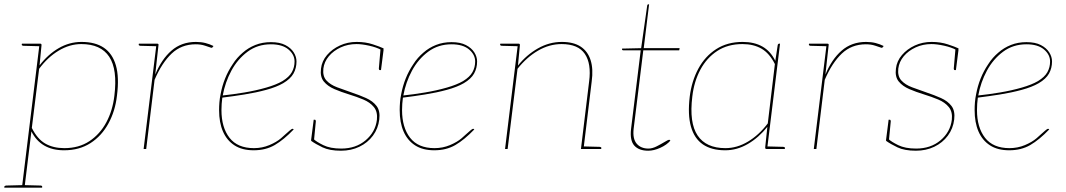

<svg xmlns="http://www.w3.org/2000/svg" viewBox="-41 -693 4960 893"><path d="M61 180 143 -490H146Q153 -490 152 -482L143 -389Q182 -440 232 -469Q282 -498 338 -498Q402 -498 442 -471Q482 -444 498 -389Q514 -334 503 -248Q495 -177 463.5 -119Q432 -61 380 -27.5Q328 6 257 6Q203 6 165 -16Q127 -38 105 -82L73 180ZM258 -4Q326 -4 375 -36.5Q424 -69 453.5 -124Q483 -179 491 -248Q506 -370 467 -429Q428 -488 337 -488Q283 -488 232 -457.5Q181 -427 141 -373L107 -98Q133 -46 170 -25Q207 -4 258 -4ZM146 -490 144 -478 67 -480Q65 -480 62.5 -481.5Q60 -483 60 -485L61 -490ZM-21 180V175Q-20 173 -17.5 171.5Q-15 170 -13 170L64 168V180ZM70 180 72 168 149 170Q151 170 153.5 171.5Q156 173 155 175V180Z M627 0 687 -490H690Q694 -490 695.5 -488Q697 -486 696 -482L681 -346Q710 -417 756.5 -457.5Q803 -498 870 -498Q894 -498 914 -493Q934 -488 952 -479L949 -475Q948 -473 945.5 -471.5Q943 -470 941 -471Q932 -474 912.5 -480.5Q893 -487 869 -487Q803 -487 757.5 -444Q712 -401 678 -322L639 0ZM690 -490 688 -478 611 -480Q609 -480 606.5 -481.5Q604 -483 604 -485L605 -490Z M1139 6Q1085 6 1049.5 -17Q1014 -40 996 -81.5Q978 -123 978 -181Q978 -199 979.5 -217.5Q981 -236 985 -255Q992 -293 1006 -328Q1020 -363 1041 -394Q1051 -410 1063 -423.5Q1075 -437 1088 -448Q1114 -471 1147 -484Q1180 -497 1219 -497Q1260 -497 1286 -483.5Q1312 -470 1325 -449.5Q1338 -429 1338 -407Q1338 -376 1324 -351Q1310 -326 1276 -306Q1245 -288 1197 -275Q1149 -262 1095.5 -253.5Q1042 -245 993 -239Q991 -225 990 -210Q989 -195 989 -181Q989 -100 1026.5 -52Q1064 -4 1140 -4Q1178 -4 1211.5 -18Q1245 -32 1266 -50Q1274 -57 1285 -67Q1296 -77 1306 -85.5Q1316 -94 1319 -94Q1322 -94 1324 -92L1325 -91Q1279 -43 1237 -18.5Q1195 6 1139 6ZM995 -249Q1043 -254 1096.5 -263Q1150 -272 1197 -285.5Q1244 -299 1273 -316Q1304 -335 1316.5 -357.5Q1329 -380 1329 -407Q1329 -439 1300.5 -463Q1272 -487 1219 -487Q1157 -487 1110.5 -452.5Q1064 -418 1035 -364Q1006 -310 995 -249Z M1545 8Q1492 8 1459.5 -7.5Q1427 -23 1406 -38L1408 -56L1418 -46Q1430 -34 1462.5 -18Q1495 -2 1546 -2Q1614 -2 1659.5 -40.5Q1705 -79 1712 -136Q1716 -173 1698 -195Q1680 -217 1649 -230Q1618 -243 1582 -254Q1546 -265 1514.5 -278.5Q1483 -292 1465 -314Q1447 -336 1452 -374Q1456 -409 1480 -437Q1504 -465 1540 -481.5Q1576 -498 1618 -498Q1659 -498 1692.5 -487Q1726 -476 1743 -468L1742 -453L1732 -461Q1710 -473 1676 -480.5Q1642 -488 1617 -488Q1577 -488 1543.5 -472.5Q1510 -457 1488.5 -431.5Q1467 -406 1463 -374Q1459 -339 1477 -319Q1495 -299 1527 -287Q1559 -275 1594 -263Q1630 -251 1661.5 -237Q1693 -223 1710.5 -200Q1728 -177 1723 -137Q1718 -95 1693.5 -62Q1669 -29 1630.5 -10.5Q1592 8 1545 8ZM1729 -467 1743 -461 1731 -367H1725Q1723 -367 1722 -369.5Q1721 -372 1721 -374ZM1419 -36 1406 -42 1418 -136H1424Q1426 -136 1427 -133.5Q1428 -131 1428 -129Z M1979 6Q1925 6 1889.5 -17Q1854 -40 1836 -81.5Q1818 -123 1818 -181Q1818 -199 1819.5 -217.5Q1821 -236 1825 -255Q1832 -293 1846 -328Q1860 -363 1881 -394Q1891 -410 1903 -423.5Q1915 -437 1928 -448Q1954 -471 1987 -484Q2020 -497 2059 -497Q2100 -497 2126 -483.5Q2152 -470 2165 -449.5Q2178 -429 2178 -407Q2178 -376 2164 -351Q2150 -326 2116 -306Q2085 -288 2037 -275Q1989 -262 1935.5 -253.5Q1882 -245 1833 -239Q1831 -225 1830 -210Q1829 -195 1829 -181Q1829 -100 1866.5 -52Q1904 -4 1980 -4Q2018 -4 2051.5 -18Q2085 -32 2106 -50Q2114 -57 2125 -67Q2136 -77 2146 -85.5Q2156 -94 2159 -94Q2162 -94 2164 -92L2165 -91Q2119 -43 2077 -18.5Q2035 6 1979 6ZM1835 -249Q1883 -254 1936.5 -263Q1990 -272 2037 -285.5Q2084 -299 2113 -316Q2144 -335 2156.5 -357.5Q2169 -380 2169 -407Q2169 -439 2140.5 -463Q2112 -487 2059 -487Q1997 -487 1950.5 -452.5Q1904 -418 1875 -364Q1846 -310 1835 -249Z M2308 0 2368 -490H2371Q2378 -490 2377 -482L2368 -388Q2408 -438 2461 -468Q2514 -498 2572 -498Q2627 -498 2660 -476Q2693 -454 2706 -413Q2719 -372 2711 -314L2673 0H2661L2699 -314Q2710 -397 2679 -442.5Q2648 -488 2571 -488Q2514 -488 2461.5 -457.5Q2409 -427 2366 -373L2320 0ZM2670 0 2672 -12 2749 -10Q2751 -10 2753.5 -8.5Q2756 -7 2756 -5L2755 0ZM2371 -490 2369 -478 2292 -480Q2290 -480 2287.5 -481.5Q2285 -483 2285 -485L2286 -490Z M2974 8Q2931 8 2909.5 -15.5Q2888 -39 2894 -93L2939 -459H2858Q2855 -459 2853.5 -460.5Q2852 -462 2852 -464V-467L2941 -469L2969 -666Q2970 -673 2975 -673H2978L2953 -469H3120L3118 -459H2951L2906 -93Q2901 -47 2920.5 -24.5Q2940 -2 2975 -2Q2993 -2 3013.5 -12.5Q3034 -23 3050.5 -33Q3067 -43 3071 -43Q3073 -43 3075 -41L3077 -39Q3060 -19 3030 -5.5Q3000 8 2974 8Z M3332 6Q3268 6 3228 -21.5Q3188 -49 3172.5 -104.5Q3157 -160 3167 -244Q3176 -316 3207 -373.5Q3238 -431 3290 -464.5Q3342 -498 3413 -498Q3467 -498 3505 -476.5Q3543 -455 3565 -410L3576 -482Q3577 -490 3584 -490H3587L3527 0H3524Q3517 0 3518 -8L3528 -103Q3488 -53 3437.5 -23.5Q3387 6 3332 6ZM3333 -4Q3387 -4 3438 -34.5Q3489 -65 3530 -119L3563 -395Q3538 -445 3501 -466.5Q3464 -488 3412 -488Q3344 -488 3295 -456Q3246 -424 3216.5 -369Q3187 -314 3179 -244Q3164 -122 3203.5 -63Q3243 -4 3333 -4ZM3524 0 3526 -12 3603 -10Q3605 -10 3607.5 -8.5Q3610 -7 3610 -5L3609 0Z M3744 0 3804 -490H3807Q3811 -490 3812.5 -488Q3814 -486 3813 -482L3798 -346Q3827 -417 3873.5 -457.5Q3920 -498 3987 -498Q4011 -498 4031 -493Q4051 -488 4069 -479L4066 -475Q4065 -473 4062.5 -471.5Q4060 -470 4058 -471Q4049 -474 4029.5 -480.5Q4010 -487 3986 -487Q3920 -487 3874.5 -444Q3829 -401 3795 -322L3756 0ZM3807 -490 3805 -478 3728 -480Q3726 -480 3723.5 -481.5Q3721 -483 3721 -485L3722 -490Z M4219 8Q4166 8 4133.5 -7.5Q4101 -23 4080 -38L4082 -56L4092 -46Q4104 -34 4136.5 -18Q4169 -2 4220 -2Q4288 -2 4333.5 -40.5Q4379 -79 4386 -136Q4390 -173 4372 -195Q4354 -217 4323 -230Q4292 -243 4256 -254Q4220 -265 4188.5 -278.5Q4157 -292 4139 -314Q4121 -336 4126 -374Q4130 -409 4154 -437Q4178 -465 4214 -481.5Q4250 -498 4292 -498Q4333 -498 4366.5 -487Q4400 -476 4417 -468L4416 -453L4406 -461Q4384 -473 4350 -480.5Q4316 -488 4291 -488Q4251 -488 4217.5 -472.5Q4184 -457 4162.5 -431.5Q4141 -406 4137 -374Q4133 -339 4151 -319Q4169 -299 4201 -287Q4233 -275 4268 -263Q4304 -251 4335.5 -237Q4367 -223 4384.5 -200Q4402 -177 4397 -137Q4392 -95 4367.5 -62Q4343 -29 4304.5 -10.5Q4266 8 4219 8ZM4403 -467 4417 -461 4405 -367H4399Q4397 -367 4396 -369.5Q4395 -372 4395 -374ZM4093 -36 4080 -42 4092 -136H4098Q4100 -136 4101 -133.5Q4102 -131 4102 -129Z M4653 6Q4599 6 4563.5 -17Q4528 -40 4510 -81.5Q4492 -123 4492 -181Q4492 -199 4493.5 -217.5Q4495 -236 4499 -255Q4506 -293 4520 -328Q4534 -363 4555 -394Q4565 -410 4577 -423.5Q4589 -437 4602 -448Q4628 -471 4661 -484Q4694 -497 4733 -497Q4774 -497 4800 -483.5Q4826 -470 4839 -449.5Q4852 -429 4852 -407Q4852 -376 4838 -351Q4824 -326 4790 -306Q4759 -288 4711 -275Q4663 -262 4609.5 -253.5Q4556 -245 4507 -239Q4505 -225 4504 -210Q4503 -195 4503 -181Q4503 -100 4540.5 -52Q4578 -4 4654 -4Q4692 -4 4725.5 -18Q4759 -32 4780 -50Q4788 -57 4799 -67Q4810 -77 4820 -85.5Q4830 -94 4833 -94Q4836 -94 4838 -92L4839 -91Q4793 -43 4751 -18.5Q4709 6 4653 6ZM4509 -249Q4557 -254 4610.5 -263Q4664 -272 4711 -285.5Q4758 -299 4787 -316Q4818 -335 4830.5 -357.5Q4843 -380 4843 -407Q4843 -439 4814.5 -463Q4786 -487 4733 -487Q4671 -487 4624.5 -452.5Q4578 -418 4549 -364Q4520 -310 4509 -249Z"/></svg>

Font: Aleo Thin
Style: Italic
Weight: 250
Italic angle: -7°
Designer: Alessio Laiso
Foundry: Alessio Laiso
Version: Version 2.001;gftools[0.9.29]